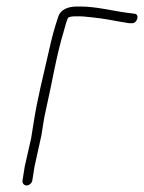

<svg xmlns="http://www.w3.org/2000/svg" viewBox="-20 -546 441 588"><path d="M78.9 7 85.7 -36 106.7 -131 112.9 -170C115.2 -184.7 118 -198.8 121.2 -212.5C138.9 -289.1 152.5 -376.3 175.7 -451.7C179.1 -462.8 183.9 -484.3 188.9 -492C193.3 -494.7 200.6 -496 210.6 -496H223.6C235.7 -496 248 -494.1 260.6 -493C299.8 -489.5 338.1 -480.4 375.2 -475H382.2C400.1 -471.9 409.6 -504 390.8 -504L384 -505L368.3 -507C327.7 -512.2 274 -526 228.3 -526H215.3C186.9 -526 165.2 -516 158.4 -495C145 -453.9 140.6 -438.4 128 -382.4C110.3 -303.9 95.3 -247.9 83.1 -171L75.4 -122.5L55.7 -36L48.9 7C47.6 14.9 53.6 22 61.5 22C69.4 22 77.6 14.9 78.9 7Z"/></svg>

Font: MewTooHand
Style: Ita
Weight: 400
Designer: Mew Too, Robert Jablonski
Version: Version 0.77